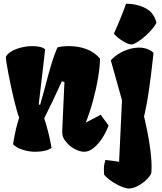

<svg xmlns="http://www.w3.org/2000/svg" viewBox="-20 -832 897 1065"><path d="M225.1 -175.8Q250 -102.1 266.1 -11.7Q235.8 9.8 174.8 9.8Q141.1 9.8 105.5 -1.5Q69.8 -12.7 52.2 -32.2Q62 -88.4 69.1 -118.4Q76.2 -148.4 86.4 -179.7Q75.2 -206.1 57.6 -279.3Q40 -352.5 26.4 -424.8Q12.7 -497.1 12.7 -514.6L13.2 -518.1Q29.3 -545.4 72.5 -560.8Q115.7 -576.2 159.7 -576.2Q210.4 -576.2 230.5 -558.1L194.8 -252.4L202.6 -251Q210.4 -276.9 219.5 -310.1Q228.5 -343.3 232.4 -358.4Q250.5 -427.7 264.6 -475.3Q278.8 -522.9 298.3 -568.8Q321.3 -576.2 363.3 -576.2Q414.6 -576.2 459 -559.8Q503.4 -543.5 534.7 -506.8Q534.7 -465.3 524.2 -402.1Q513.7 -338.9 495.4 -271.7Q477.1 -204.6 455.6 -151.9L538.6 -195.3L582 -136.2Q570.8 -103 549.3 -69.1Q527.8 -35.2 501 -12.7Q474.1 9.8 447.8 9.8Q425.3 9.8 399.2 -2.9Q373 -15.6 355 -35.2Q337.4 -53.7 330.8 -69.3Q324.2 -85 325.2 -107.9L337.4 -377L323.2 -381.3Q266.1 -255.4 225.1 -175.8ZM710 -585Q727.5 -587.9 756.3 -608.4Q785.2 -628.9 811.3 -656.5Q837.4 -684.1 847.7 -705.6Q834.5 -762.2 786.4 -786.9Q738.3 -811.5 679.2 -811.5Q656.2 -744.6 611.8 -645Q629.4 -624 660.6 -604.7Q691.9 -585.4 710 -585ZM780.3 -182.1Q820.8 -4.9 820.8 93.8Q820.8 114.7 819.8 124Q817.9 138.2 797.4 159.9Q776.9 181.6 747.8 197.8Q718.8 213.9 690.9 213.9Q663.6 209 636.2 195.3Q608.9 181.6 587.9 165.5Q566.9 149.4 557.6 137.2Q556.2 119.1 556.2 106.9Q556.2 93.3 558.1 82Q560.1 70.8 564.5 55.2Q574.2 55.7 593.5 58.6Q612.8 61.5 622.1 62.5L640.6 65.4L656.7 -275.9L594.7 -497.1Q609.9 -515.1 635.3 -531.5Q660.6 -547.9 691.2 -557.9Q721.7 -567.9 751 -567.9Q799.3 -567.9 831.5 -539.6L829.6 -520.5Q805.7 -301.3 784.2 -209L780.3 -191.9L778.3 -181.2Z"/></svg>

Font: Fruktur
Style: Regular
Weight: 400
Designer: Viktoriya Grabowska
Foundry: Viktoriya Grabowska
Version: Version 1.004; ttfautohint (v1.4.1)